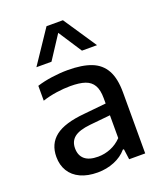

<svg xmlns="http://www.w3.org/2000/svg" viewBox="-148 -905 861 1012"><g transform="rotate(-20 282.0 -399.5)"><path d="M493.5 -342V0H403.5L395.5 -59H389.5Q362 -26.5 318.5 -8.8Q275 9 225 9Q169 9 129 -9.5Q89 -28 68 -62.2Q47 -96.5 47 -142.5Q47 -215.5 98.8 -255.8Q150.5 -296 263.5 -306L387.5 -318.5V-348Q387.5 -394.5 372.2 -420.8Q357 -447 325.8 -457.8Q294.5 -468.5 243 -468.5Q207 -468.5 165.5 -462.5Q124 -456.5 86 -444V-527.5Q123.5 -539.5 170 -546Q216.5 -552.5 259 -552.5Q340 -552.5 391.2 -532.5Q442.5 -512.5 468 -466.5Q493.5 -420.5 493.5 -342ZM387.5 -124.5V-252.5L272 -241Q210 -234.5 182.5 -212.8Q155 -191 155 -151.5Q155 -111.5 180 -90Q205 -68.5 255 -68.5Q292 -68.5 326.2 -82.5Q360.5 -96.5 387.5 -124.5ZM450 -623H365.5L280 -754L194.5 -623H110L234 -808H326Z"/></g></svg>

Font: Encode Sans Semi Expanded Medium
Style: Regular
Weight: 500
Width: 6
Designer: Multiple Designers
Foundry: Impallari Type
Version: Version 2.000